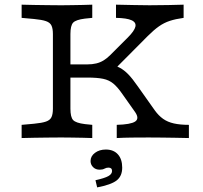

<svg xmlns="http://www.w3.org/2000/svg" viewBox="-20 -591 867 822"><path d="M235.5 -2.4Q211.3 -2.4 182.7 -2Q154 -1.6 125.4 -1.2Q96.8 -0.8 72.6 0V-56.5L125.8 -61.3Q159.7 -64.5 177 -70.6Q194.4 -76.6 200.4 -89.5Q206.5 -102.4 206.5 -125.8V-445.2Q206.5 -468.5 200.4 -481.5Q194.4 -494.4 177 -500.4Q159.7 -506.5 125.8 -509.7L72.6 -514.5V-571Q96.8 -570.2 125.4 -569.8Q154 -569.4 182.7 -569Q211.3 -568.5 235.5 -568.5H243.5H247.6Q266.1 -568.5 288.7 -569Q311.3 -569.4 333.9 -569.8Q356.5 -570.2 375 -571V-514.5L343.5 -511.3Q304.8 -506.5 293.1 -494Q281.5 -481.5 281.5 -445.2V-125.8Q281.5 -89.5 293.1 -77Q304.8 -64.5 343.5 -59.7L375 -56.5V0Q356.5 -0.8 333.9 -1.2Q311.3 -1.6 288.7 -2Q266.1 -2.4 247.6 -2.4H243.5ZM479.8 0V-56.5Q539.5 -58.1 558.5 -70.6Q577.4 -83.1 558.9 -110.5L504.8 -187.1Q483.9 -217.7 465.3 -233.1Q446.8 -248.4 421.4 -253.6Q396 -258.9 353.2 -258.9H250.8V-315.3H353.2Q375 -315.3 391.9 -319.4Q408.9 -323.4 423.4 -332.3Q437.9 -341.1 452.4 -355.6L527.4 -430.6Q555.6 -458.9 559.7 -477Q563.7 -495.2 543.1 -504.4Q522.6 -513.7 476.6 -514.5V-571Q520.2 -570.2 554 -569.4Q587.9 -568.5 620.2 -568.5Q665.3 -568.5 702 -569.4Q738.7 -570.2 766.1 -571V-514.5Q731.5 -509.7 706.9 -501.6Q682.3 -493.5 660.5 -478.2Q638.7 -462.9 612.1 -436.3L463.7 -287.1L448.4 -316.1Q475 -310.5 493.1 -300.8Q511.3 -291.1 529 -273Q546.8 -254.8 570.2 -221L642.7 -118.5Q658.9 -96 678.2 -82.3Q697.6 -68.5 724.6 -62.5Q751.6 -56.5 788.7 -56.5V0Q757.3 -0.8 729 -1.2Q700.8 -1.6 673.4 -2Q646 -2.4 616.1 -2.4Q577.4 -2.4 543.1 -2Q508.9 -1.6 479.8 0ZM396 211.3 388.7 180.6Q428.2 171.8 444 162.9Q459.7 154 459.7 141.1Q459.7 126.6 444.4 126.6Q435.5 126.6 427.4 131Q419.4 135.5 406.5 135.5Q389.5 135.5 378.6 124.6Q367.7 113.7 367.7 98.4Q367.7 77.4 386.7 63.3Q405.6 49.2 433.1 49.2Q466.1 49.2 484.7 69.8Q503.2 90.3 503.2 126.6Q503.2 162.9 479.4 181.5Q455.6 200 396 211.3Z"/></svg>

Font: Playfair 5pt SemiExpanded Light
Style: Regular
Weight: 300
Width: 6
Designer: Claus Eggers Sørensen
Foundry: Claus Eggers Sørensen
Version: Version 2.203